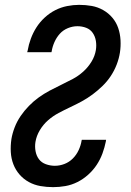

<svg xmlns="http://www.w3.org/2000/svg" viewBox="-20 -763 540 791"><path d="M199 8Q172 8 146.5 3.5Q121 -1 99 -13Q77 -25 60.5 -44Q44 -63 35 -86.5Q26 -110 24.5 -136.5Q23 -163 27 -190Q31 -214 40.5 -238.5Q50 -263 65 -285Q80 -307 99 -326.5Q118 -346 139.5 -361.5Q161 -377 184.5 -389.5Q208 -402 232 -413.5Q256 -425 279.5 -437.5Q303 -450 323 -468Q343 -486 357 -509Q371 -532 375 -557Q378 -576 375 -594.5Q372 -613 362 -627.5Q352 -642 335 -648.5Q318 -655 299 -655Q279 -655 259.5 -647Q240 -639 226.5 -624Q213 -609 204.5 -590Q196 -571 193 -552L192 -548H92L94 -555Q98 -579 107 -603.5Q116 -628 130 -650Q144 -672 164 -690.5Q184 -709 207.5 -721Q231 -733 256.5 -738Q282 -743 306 -743Q333 -743 358 -738.5Q383 -734 405 -721.5Q427 -709 443 -690Q459 -671 467 -647.5Q475 -624 476.5 -598Q478 -572 474 -546Q470 -521 460.5 -496.5Q451 -472 436.5 -450Q422 -428 402.5 -409Q383 -390 361.5 -374Q340 -358 317 -345.5Q294 -333 269.5 -321.5Q245 -310 221.5 -297.5Q198 -285 178 -267.5Q158 -250 144 -226.5Q130 -203 126 -178Q123 -159 126.5 -140Q130 -121 140.5 -107Q151 -93 169 -86.5Q187 -80 206 -80Q226 -80 245.5 -87.5Q265 -95 280 -110Q295 -125 304 -144.5Q313 -164 316 -183L317 -187H417L416 -180Q411 -155 402 -130.5Q393 -106 378.5 -84Q364 -62 343.5 -43.5Q323 -25 299 -13Q275 -1 249.5 3.5Q224 8 199 8Z"/></svg>

Font: Iosevka Term Curly SmBd Obl
Style: Regular
Weight: 600
Italic angle: -9°
Designer: Belleve Invis
Foundry: Belleve Invis
Version: Version 32.3.0